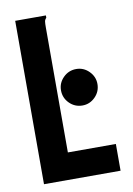

<svg xmlns="http://www.w3.org/2000/svg" viewBox="-75 -672 499 721"><g transform="rotate(-10 175.0 -311.5)"><path d="M34 -623H151V-614Q145 -608 144 -601Q143 -594 143 -577V-102H326V0H34ZM228 -266Q199 -266 178.5 -286.5Q158 -307 158 -336Q158 -364 178.5 -384.5Q199 -405 228 -405Q256 -405 276.5 -384.5Q297 -364 297 -336Q297 -307 276.5 -286.5Q256 -266 228 -266Z"/></g></svg>

Font: Inconsolata ExtraCondensed Black
Style: Regular
Weight: 900
Width: 2
Monospace: yes
Designer: Raph Levien, Cyreal, Brenton Simpson
Foundry: Raph Levien, Cyreal, Google
Version: Version 3.001; ttfautohint (v1.8.2.53-6de2)